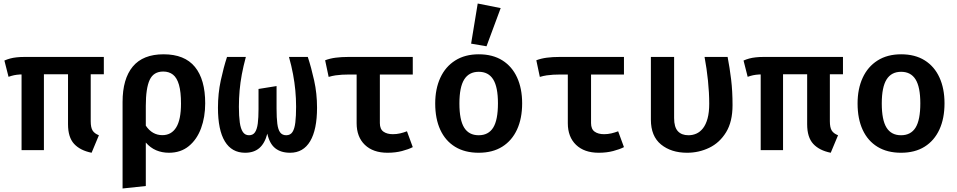

<svg xmlns="http://www.w3.org/2000/svg" viewBox="-20 -853 5440 1091"><path d="M229.5 -447V0H102.5V-447ZM495.5 -447.5V-164Q495.5 -128.5 506.2 -111.2Q517 -94 542 -84.5L500.5 15Q435.5 2 401 -35.5Q366.5 -73 366.5 -147V-447ZM570 -529.5V-431H148Q113.5 -431 93.5 -429.8Q73.5 -428.5 59.5 -425.5Q45.5 -422.5 28.5 -416.5L5 -509Q21 -516 37.5 -520.5Q54 -525 74.5 -527.2Q95 -529.5 122 -529.5Z M909.5 -544.5Q1029 -544.5 1087.5 -473Q1146 -401.5 1146 -266Q1146 -188 1122.5 -124.2Q1099 -60.5 1053 -22.8Q1007 15 940 15Q900.5 15 867.2 0.8Q834 -13.5 808.5 -43V204L676.5 218V-273.5Q676.5 -405 734.5 -474.8Q792.5 -544.5 909.5 -544.5ZM907.5 -446.5Q852.5 -446.5 830.5 -399Q808.5 -351.5 808.5 -251V-139Q826.5 -112 850.2 -98.5Q874 -85 902.5 -85Q954 -85 981.2 -129Q1008.5 -173 1008.5 -264.5Q1008.5 -331 997 -371Q985.5 -411 963 -428.8Q940.5 -446.5 907.5 -446.5Z M1729 -529.5Q1749 -468.5 1765.2 -395.2Q1781.5 -322 1781.5 -241Q1781.5 -116.5 1742.5 -50.8Q1703.5 15 1628.5 15Q1576 15 1543.8 -10.8Q1511.5 -36.5 1499 -93.5Q1484.5 -38 1453.5 -11.5Q1422.5 15 1373 15Q1297 15 1257.8 -49.5Q1218.5 -114 1218.5 -241Q1218.5 -322 1234.5 -396Q1250.5 -470 1270 -529.5H1377Q1363 -477.5 1354.2 -430.8Q1345.5 -384 1341.5 -338.8Q1337.5 -293.5 1337.5 -246.5Q1337.5 -193.5 1342.5 -157.5Q1347.5 -121.5 1360 -103Q1372.5 -84.5 1395 -84.5Q1417.5 -84.5 1429 -101.5Q1440.5 -118.5 1444.8 -151.5Q1449 -184.5 1449 -233V-347.5L1551.5 -364V-236Q1551.5 -183.5 1555.8 -150Q1560 -116.5 1572 -100.5Q1584 -84.5 1606.5 -84.5Q1630 -84.5 1642 -103Q1654 -121.5 1658.2 -157.5Q1662.5 -193.5 1662.5 -246.5Q1662.5 -293 1658.2 -338.5Q1654 -384 1645.2 -431Q1636.5 -478 1622 -529.5Z M2325.5 -529.5V-429.5H1960Q1942 -429.5 1923.8 -428.5Q1905.5 -427.5 1886.8 -424.8Q1868 -422 1847.5 -416L1827.5 -510.5Q1855 -521 1887.2 -525.2Q1919.5 -529.5 1961.5 -529.5ZM2138.5 -445.5V-153.5Q2138.5 -119.5 2158.8 -105Q2179 -90.5 2212.5 -90.5Q2233.5 -90.5 2254 -95.2Q2274.5 -100 2292.5 -107L2325.5 -17Q2301.5 -4.5 2264.2 5.2Q2227 15 2182 15Q2100 15 2053.2 -30Q2006.5 -75 2006.5 -153V-445.5Z M2700.5 -544.5Q2779.5 -544.5 2834.5 -510Q2889.5 -475.5 2918.2 -412.8Q2947 -350 2947 -266Q2947 -180 2918 -117Q2889 -54 2834 -19.5Q2779 15 2700 15Q2621.5 15 2566.2 -18.8Q2511 -52.5 2482 -115.2Q2453 -178 2453 -265Q2453 -348 2482 -411Q2511 -474 2566.5 -509.2Q2622 -544.5 2700.5 -544.5ZM2700.5 -445Q2645 -445 2617.8 -401.5Q2590.5 -358 2590.5 -265Q2590.5 -171 2617.5 -127.8Q2644.5 -84.5 2700 -84.5Q2755.5 -84.5 2782.5 -127.8Q2809.5 -171 2809.5 -266Q2809.5 -358.5 2782.5 -401.8Q2755.5 -445 2700.5 -445ZM2694.5 -833 2825 -807 2744.5 -590 2657 -605Z M3525.5 -529.5V-429.5H3160Q3142 -429.5 3123.8 -428.5Q3105.5 -427.5 3086.8 -424.8Q3068 -422 3047.5 -416L3027.5 -510.5Q3055 -521 3087.2 -525.2Q3119.5 -529.5 3161.5 -529.5ZM3338.5 -445.5V-153.5Q3338.5 -119.5 3358.8 -105Q3379 -90.5 3412.5 -90.5Q3433.5 -90.5 3454 -95.2Q3474.5 -100 3492.5 -107L3525.5 -17Q3501.5 -4.5 3464.2 5.2Q3427 15 3382 15Q3300 15 3253.2 -30Q3206.5 -75 3206.5 -153V-445.5Z M4114.5 -529.5Q4126.5 -467.5 4134.5 -401.2Q4142.5 -335 4142.5 -255.5Q4142.5 -161.5 4106 -101.8Q4069.5 -42 4010.5 -13.5Q3951.5 15 3884 15Q3794 15 3736.2 -32Q3678.5 -79 3678.5 -173V-529.5H3810.5V-182Q3810.5 -130.5 3831.8 -107.5Q3853 -84.5 3892 -84.5Q3916 -84.5 3937 -93.8Q3958 -103 3974.5 -124Q3991 -145 4000.5 -179.5Q4010 -214 4010 -264Q4010 -326 4003 -394.2Q3996 -462.5 3983.5 -529.5Z M4429.5 -447V0H4302.5V-447ZM4695.5 -447.5V-164Q4695.5 -128.5 4706.2 -111.2Q4717 -94 4742 -84.5L4700.5 15Q4635.5 2 4601 -35.5Q4566.5 -73 4566.5 -147V-447ZM4770 -529.5V-431H4348Q4313.5 -431 4293.5 -429.8Q4273.5 -428.5 4259.5 -425.5Q4245.5 -422.5 4228.5 -416.5L4205 -509Q4221 -516 4237.5 -520.5Q4254 -525 4274.5 -527.2Q4295 -529.5 4322 -529.5Z M5100.5 -544.5Q5179.5 -544.5 5234.5 -510Q5289.5 -475.5 5318.2 -412.8Q5347 -350 5347 -266Q5347 -180 5318 -117Q5289 -54 5234 -19.5Q5179 15 5100 15Q5021.5 15 4966.2 -18.8Q4911 -52.5 4882 -115.2Q4853 -178 4853 -265Q4853 -348 4882 -411Q4911 -474 4966.5 -509.2Q5022 -544.5 5100.5 -544.5ZM5100.5 -445Q5045 -445 5017.8 -401.5Q4990.5 -358 4990.5 -265Q4990.5 -171 5017.5 -127.8Q5044.5 -84.5 5100 -84.5Q5155.5 -84.5 5182.5 -127.8Q5209.5 -171 5209.5 -266Q5209.5 -358.5 5182.5 -401.8Q5155.5 -445 5100.5 -445Z"/></svg>

Font: Fira Code Light SemiBold
Style: Regular
Weight: 600
Monospace: yes
Version: Version 5.002